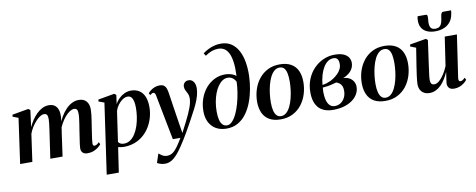

<svg xmlns="http://www.w3.org/2000/svg" viewBox="-83 -1242 4723 1905"><g transform="rotate(-10 2279.0 -289.0)"><path d="M225.5 -510 203.5 -341Q219 -375.5 240.8 -408.5Q262.5 -441.5 289.5 -468Q316.5 -494.5 347.5 -510Q378.5 -525.5 413 -525.5Q449.5 -525.5 472.2 -509Q495 -492.5 505 -462Q515 -431.5 512.5 -389Q512 -381 510.5 -368Q509 -355 506.8 -339.2Q504.5 -323.5 502 -308L488 -296Q506 -348.5 530.8 -390.8Q555.5 -433 584.8 -463.2Q614 -493.5 646.8 -509.5Q679.5 -525.5 714 -525.5Q765 -525.5 791 -495.2Q817 -465 817 -413Q817 -390.5 813.8 -362Q810.5 -333.5 805.8 -302.2Q801 -271 796 -239.5Q792 -211 787.2 -180.5Q782.5 -150 779 -123.5Q775.5 -97 774.5 -80Q774 -63.5 778.8 -57.2Q783.5 -51 791.5 -51Q800.5 -51 812.2 -57Q824 -63 838.5 -78L849.5 -56Q839 -42.5 819.8 -27Q800.5 -11.5 772.8 -0.2Q745 11 709 11Q691 11 676.8 4.5Q662.5 -2 654.2 -15.5Q646 -29 646 -50Q646 -63.5 650 -92.8Q654 -122 659.5 -157Q665 -192 669.5 -224Q675 -257 679.8 -288.8Q684.5 -320.5 687.8 -347Q691 -373.5 690.5 -390.5Q690.5 -419.5 682.5 -432.8Q674.5 -446 652 -446Q633 -446 609.5 -430.8Q586 -415.5 562.2 -387.8Q538.5 -360 518 -322.8Q497.5 -285.5 483.5 -242L504.5 -321.5Q502.5 -304 500.8 -288.8Q499 -273.5 496.8 -258Q494.5 -242.5 491.5 -225L460 0H336.5L369 -223.5Q374 -256.5 378.5 -288.8Q383 -321 386 -347.5Q389 -374 389 -390Q389 -420 380.8 -433.2Q372.5 -446.5 349.5 -446.5Q331 -446.5 309 -432Q287 -417.5 265.2 -393.2Q243.5 -369 224.8 -338.8Q206 -308.5 194.5 -276.5L155.5 0H32.5L96.5 -454.5L40 -476L43 -495.5L206.5 -524.5Z M860 253.5 962 -455.5 905.5 -476.5 908.5 -495.5 1072.5 -524.5 1091.5 -510 1079 -418Q1094.5 -449.5 1119.8 -474Q1145 -498.5 1176.2 -512.8Q1207.5 -527 1241 -527Q1288.5 -527 1323 -505.2Q1357.5 -483.5 1375.8 -440.8Q1394 -398 1394 -335.5Q1394 -284 1380.5 -234Q1367 -184 1340.8 -139.8Q1314.5 -95.5 1276.2 -61.8Q1238 -28 1187.8 -8.5Q1137.5 11 1076.5 11Q1062.5 11 1047.5 8.8Q1032.5 6.5 1019 3.5L982 253.5ZM1026.5 -47.5Q1034 -36 1047.8 -28.2Q1061.5 -20.5 1082.5 -20.5Q1119.5 -20.5 1148.2 -40.8Q1177 -61 1198.2 -95.2Q1219.5 -129.5 1233.5 -172.2Q1247.5 -215 1254.2 -260.8Q1261 -306.5 1261 -349.5Q1261 -389.5 1254.5 -417.2Q1248 -445 1234 -459.5Q1220 -474 1197 -474Q1172 -474 1146 -456Q1120 -438 1099.8 -410.2Q1079.5 -382.5 1070.5 -351.5Z M1479.5 -433.5Q1476 -452 1470.5 -459.2Q1465 -466.5 1456.5 -466.5Q1447.5 -466.5 1439.5 -462Q1431.5 -457.5 1422 -449L1412 -471Q1423.5 -485 1441 -498Q1458.5 -511 1481 -519.8Q1503.5 -528.5 1529.5 -528.5Q1555 -528.5 1570.5 -518.8Q1586 -509 1594 -490Q1602 -471 1606.5 -444.5Q1611.5 -411 1617.5 -371Q1623.5 -331 1630 -288Q1636.5 -245 1643 -203Q1649.5 -161 1655.5 -123.5L1671.5 -24L1722 -122.5Q1744 -165.5 1759.2 -199.5Q1774.5 -233.5 1784.2 -261Q1794 -288.5 1798.5 -311.2Q1803 -334 1803 -353.5Q1803 -379.5 1793.5 -398.5Q1784 -417.5 1774.8 -434.8Q1765.5 -452 1765.5 -473Q1765.5 -497.5 1781 -513Q1796.5 -528.5 1819.5 -528.5Q1844 -528.5 1859.2 -516.2Q1874.5 -504 1881.8 -484Q1889 -464 1889 -439.5Q1889 -403.5 1878 -363.5Q1867 -323.5 1847.5 -280.8Q1828 -238 1802.5 -192.5Q1787.5 -163.5 1771.5 -134.2Q1755.5 -105 1739 -75.2Q1722.5 -45.5 1705 -15.5Q1687.5 14.5 1668.8 44.8Q1650 75 1629.5 105.5Q1601 148.5 1573 180.2Q1545 212 1515.2 229.2Q1485.5 246.5 1452 246.5Q1427 246.5 1407.8 240.5Q1388.5 234.5 1371.5 225.5L1401 135Q1412 144 1433.5 158.2Q1455 172.5 1484.5 172.5Q1517.5 172.5 1543.2 153.2Q1569 134 1593 99.5Q1617 65 1644 20H1567.5Z M2112.5 9.5Q2051 9.5 2006.8 -16Q1962.5 -41.5 1938.2 -88.2Q1914 -135 1914 -199Q1914 -268.5 1935.5 -327.8Q1957 -387 1994.5 -430.8Q2032 -474.5 2081.5 -498.8Q2131 -523 2188 -523Q2221.5 -523 2251.5 -513.2Q2281.5 -503.5 2298.5 -488.5Q2302.5 -571 2294.5 -628Q2286.5 -685 2268.8 -719.8Q2251 -754.5 2225 -770Q2199 -785.5 2165.5 -785.5Q2133.5 -785.5 2102.2 -774.8Q2071 -764 2033.5 -738.5L2016.5 -766Q2042.5 -785 2072.2 -799.8Q2102 -814.5 2133.8 -822.8Q2165.5 -831 2198.5 -831Q2260.5 -831 2303.8 -802.5Q2347 -774 2374 -723.8Q2401 -673.5 2412.5 -607Q2424 -540.5 2421.5 -465Q2419.5 -401 2407.2 -334.2Q2395 -267.5 2371.8 -206Q2348.5 -144.5 2312.8 -95.8Q2277 -47 2227.2 -18.8Q2177.5 9.5 2112.5 9.5ZM2121.5 -21.5Q2149.5 -21.5 2174.2 -47.2Q2199 -73 2219.5 -116.2Q2240 -159.5 2255 -212.8Q2270 -266 2279 -322.5Q2288 -379 2290 -430.5Q2284 -443.5 2273 -456.5Q2262 -469.5 2246 -477.8Q2230 -486 2208 -486Q2180.5 -486 2155.8 -469.8Q2131 -453.5 2110.2 -424.2Q2089.5 -395 2074.5 -355.8Q2059.5 -316.5 2051.2 -270Q2043 -223.5 2043 -173.5Q2043 -124.5 2051.5 -90.8Q2060 -57 2077.8 -39.2Q2095.5 -21.5 2121.5 -21.5Z M2738.5 -527Q2807.5 -527 2852.5 -501.5Q2897.5 -476 2919.5 -428.8Q2941.5 -381.5 2941.5 -315.5Q2941.5 -251.5 2923 -192.5Q2904.5 -133.5 2868.2 -87.2Q2832 -41 2779 -14.2Q2726 12.5 2657.5 12.5Q2589 12.5 2544 -13.2Q2499 -39 2477.2 -86.5Q2455.5 -134 2455 -197.5Q2455 -263.5 2474 -322.8Q2493 -382 2529.5 -428Q2566 -474 2618.8 -500.5Q2671.5 -527 2738.5 -527ZM2732.5 -496Q2702 -496 2678.2 -475.2Q2654.5 -454.5 2637.5 -419.8Q2620.5 -385 2609.5 -342Q2598.5 -299 2593.2 -254Q2588 -209 2588 -168.5Q2588 -121.5 2596.2 -88Q2604.5 -54.5 2621.8 -36.5Q2639 -18.5 2665.5 -18.5Q2695.5 -18.5 2719 -39.2Q2742.5 -60 2759.5 -95Q2776.5 -130 2787.5 -173Q2798.5 -216 2803.8 -260.8Q2809 -305.5 2809 -345.5Q2809 -389.5 2802.5 -423.2Q2796 -457 2779.5 -476.5Q2763 -496 2732.5 -496Z M3187 10Q3137 10 3100 -4Q3063 -18 3039 -45.2Q3015 -72.5 3003.2 -111.2Q2991.5 -150 2991.5 -199Q2991.5 -273.5 3016.5 -333.8Q3041.5 -394 3084 -437.2Q3126.5 -480.5 3180.2 -503.8Q3234 -527 3291.5 -527Q3348.5 -527 3382.5 -512Q3416.5 -497 3432 -472.8Q3447.5 -448.5 3447.5 -419.5Q3447.5 -388.5 3433.8 -362.2Q3420 -336 3395.2 -316Q3370.5 -296 3337.5 -283Q3370.5 -283 3396.8 -269Q3423 -255 3438 -230.8Q3453 -206.5 3453 -175.5Q3453 -137.5 3434 -103.8Q3415 -70 3379.8 -44.2Q3344.5 -18.5 3295.8 -4.2Q3247 10 3187 10ZM3208.5 -24.5Q3241 -24.5 3267 -41.2Q3293 -58 3308.5 -88Q3324 -118 3324.5 -157.5Q3325 -185 3317.2 -204Q3309.5 -223 3295 -234.8Q3280.5 -246.5 3261 -252.5Q3250.5 -250 3237.2 -246.2Q3224 -242.5 3208.5 -238.8Q3193 -235 3175.5 -232Q3163.5 -230.5 3150.2 -228.8Q3137 -227 3121.5 -226Q3120.5 -215.5 3119.8 -203.2Q3119 -191 3119 -176.5Q3119 -134 3128.2 -99.5Q3137.5 -65 3157.2 -44.8Q3177 -24.5 3208.5 -24.5ZM3123 -252Q3147.5 -255.5 3168.8 -262.2Q3190 -269 3207.8 -277.5Q3225.5 -286 3238.5 -295Q3264 -312 3284.2 -332.2Q3304.5 -352.5 3316.2 -376.5Q3328 -400.5 3328 -428.5Q3328 -461 3315.2 -477.8Q3302.5 -494.5 3274.5 -494.5Q3245 -494.5 3219.5 -477Q3194 -459.5 3174 -427Q3154 -394.5 3141 -350Q3128 -305.5 3123 -252Z M3793 -527Q3862 -527 3907 -501.5Q3952 -476 3974 -428.8Q3996 -381.5 3996 -315.5Q3996 -251.5 3977.5 -192.5Q3959 -133.5 3922.8 -87.2Q3886.5 -41 3833.5 -14.2Q3780.5 12.5 3712 12.5Q3643.5 12.5 3598.5 -13.2Q3553.5 -39 3531.8 -86.5Q3510 -134 3509.5 -197.5Q3509.5 -263.5 3528.5 -322.8Q3547.5 -382 3584 -428Q3620.5 -474 3673.2 -500.5Q3726 -527 3793 -527ZM3787 -496Q3756.5 -496 3732.8 -475.2Q3709 -454.5 3692 -419.8Q3675 -385 3664 -342Q3653 -299 3647.8 -254Q3642.5 -209 3642.5 -168.5Q3642.5 -121.5 3650.8 -88Q3659 -54.5 3676.2 -36.5Q3693.5 -18.5 3720 -18.5Q3750 -18.5 3773.5 -39.2Q3797 -60 3814 -95Q3831 -130 3842 -173Q3853 -216 3858.2 -260.8Q3863.5 -305.5 3863.5 -345.5Q3863.5 -389.5 3857 -423.2Q3850.5 -457 3834 -476.5Q3817.5 -496 3787 -496Z M4157 11.5Q4124 11.5 4100.8 -1.8Q4077.5 -15 4065 -39Q4052.5 -63 4052.5 -95.5Q4052.5 -110 4054.8 -132.8Q4057 -155.5 4060.5 -181.8Q4064 -208 4067.8 -231.8Q4071.5 -255.5 4073.5 -271L4102.5 -454.5L4045.5 -477L4049 -496.5L4211.5 -524.5L4230.5 -509.5L4198.5 -281Q4196 -262.5 4192.8 -238.2Q4189.5 -214 4186.2 -190.2Q4183 -166.5 4181 -147.5Q4179 -128.5 4179 -119Q4179 -101 4182.8 -89Q4186.5 -77 4195.2 -71.2Q4204 -65.5 4218.5 -65.5Q4243 -65.5 4268.8 -88Q4294.5 -110.5 4318 -147Q4341.5 -183.5 4358 -225L4401 -514H4523.5L4460.5 -85Q4458.5 -68 4463.2 -59.2Q4468 -50.5 4477.5 -50.5Q4487.5 -50.5 4499.8 -57.2Q4512 -64 4524.5 -78L4536 -55.5Q4524.5 -39.5 4505 -24.2Q4485.5 -9 4460.2 1Q4435 11 4406.5 11Q4369.5 11 4353.8 -6.5Q4338 -24 4338 -49Q4338 -53.5 4339.5 -66.5Q4341 -79.5 4343.5 -96.5Q4346 -113.5 4348.8 -131.2Q4351.5 -149 4353.5 -163H4352Q4337 -129 4317.5 -97.5Q4298 -66 4273.8 -41.5Q4249.5 -17 4220.2 -2.8Q4191 11.5 4157 11.5ZM4253 -759.5Q4266 -759.5 4268.2 -748.5Q4270.5 -737.5 4269 -719.5Q4268.5 -713 4267.8 -703.5Q4267 -694 4266.5 -687.5Q4264 -651 4276 -629Q4288 -607 4324 -607Q4352 -607 4367.5 -620.2Q4383 -633.5 4390.2 -657.2Q4397.5 -681 4401 -713Q4403 -732.5 4409.2 -746Q4415.5 -759.5 4429 -759.5H4507.5Q4507.5 -754.5 4507.2 -748.5Q4507 -742.5 4505 -731.5Q4494.5 -658.5 4445.5 -620Q4396.5 -581.5 4320 -581.5Q4270.5 -581.5 4234.5 -598Q4198.5 -614.5 4180.5 -647.2Q4162.5 -680 4166 -728.5Q4166.5 -736.5 4167.8 -744.2Q4169 -752 4171 -759.5Z"/></g></svg>

Font: Merriweather 120pt SemiBold
Style: Italic
Weight: 600
Italic angle: -7.8°
Version: Version 2.101